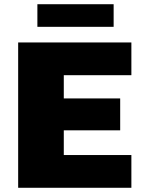

<svg xmlns="http://www.w3.org/2000/svg" viewBox="-20 -889 697 909"><path d="M66 0V-688H602V-533H282V-423H549V-272H282V-155H602V0ZM157 -762V-869H518V-762Z"/></svg>

Font: Saira SemiExpanded ExtraBold
Style: Regular
Weight: 800
Width: 6
Designer: Hector Gatti with collaboration of the Omnibus-Type team
Foundry: Omnibus-Type
Version: Version 1.101